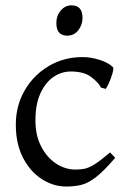

<svg xmlns="http://www.w3.org/2000/svg" viewBox="-20 -682 477 717"><path d="M227.1 14.6Q179.7 14.6 136.5 -12.9Q93.3 -40.5 66.2 -92.5Q39.1 -144.5 39.1 -216.8Q39.1 -287.1 72 -344.2Q105 -401.4 161.6 -435.1Q218.3 -468.8 288.1 -468.8Q320.3 -468.8 353.3 -458Q386.2 -447.3 402.8 -430.2Q404.3 -422.4 399.7 -406.7Q395 -391.1 388.2 -375.2Q381.3 -359.4 375 -350.1L356.9 -355Q349.1 -372.1 321.8 -393.6Q294.4 -415 244.1 -415Q210 -415 179.9 -394.8Q149.9 -374.5 131.1 -333.7Q112.3 -293 112.3 -231.9Q112.3 -176.8 133.5 -135.5Q154.8 -94.2 189 -71.5Q223.1 -48.8 262.2 -48.8Q280.8 -48.8 296.4 -52Q312 -55.2 333.5 -68.6Q355 -82 391.1 -112.8L410.2 -92.8Q367.7 -43 338.1 -20.3Q308.6 2.4 283.2 8.5Q257.8 14.6 227.1 14.6ZM231.4 -548.8Q190.4 -548.8 190.4 -595.7Q190.4 -623.5 207 -642.8Q223.6 -662.1 246.6 -662.1Q288.1 -662.1 288.1 -615.7Q288.1 -588.4 272 -568.6Q255.9 -548.8 231.4 -548.8Z"/></svg>

Font: David Libre
Style: Regular
Weight: 400
Designer: Ismar David, J. Victor Gaultney, Annie Olsen and Meir Sadan
Foundry: Monotype Imaging Inc. & SIL International
Version: Version 1.100; ttfautohint (v1.8.4.7-5d5b)